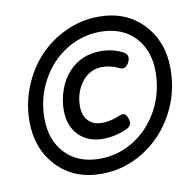

<svg xmlns="http://www.w3.org/2000/svg" viewBox="-71 -661 745 743"><g transform="rotate(-10 301.5 -289.5)"><path d="M29.8 -236.3Q29.8 -129.4 95.9 -59.3Q162.1 10.7 270 10.7Q359.4 10.7 436.3 -37.1Q513.2 -85 558.1 -166.7Q603 -248.5 603 -344.2Q603 -450.7 537.1 -520.5Q471.2 -590.3 363.3 -590.3Q296.4 -590.3 234.9 -562.3Q173.3 -534.2 128.4 -486.8Q83.5 -439.5 56.6 -373.8Q29.8 -308.1 29.8 -236.3ZM222.7 -404.8Q195.8 -376.5 181.9 -336.4Q168 -296.4 168 -256.8Q168 -194.8 204.1 -158.2Q240.2 -121.6 298.8 -121.6Q345.2 -121.6 390.1 -141.1Q405.8 -147.5 410.2 -157Q414.6 -166.5 409.7 -181.6Q404.8 -196.8 397 -200.7Q389.2 -204.6 376 -198.7Q338.9 -183.1 305.2 -183.1Q272.5 -183.1 252.4 -203.4Q232.4 -223.6 232.4 -261.2Q232.4 -317.9 265.6 -358.9Q296.4 -396 342.8 -396Q377 -396 408.2 -380.4Q431.6 -368.7 445.8 -396.5Q459.5 -424.3 433.1 -438Q394 -457.5 348.6 -457.5Q271.5 -457.5 222.7 -404.8ZM543.9 -342.8Q543.9 -261.7 507.1 -193.6Q470.2 -125.5 408.2 -86.7Q346.2 -47.9 273.9 -47.9Q188.5 -47.9 138.7 -100.1Q88.9 -152.3 88.9 -237.8Q88.9 -318.8 126 -386.7Q163.1 -454.6 225.3 -493.2Q287.6 -531.7 359.4 -531.7Q444.3 -531.7 494.1 -479.7Q543.9 -427.7 543.9 -342.8Z"/></g></svg>

Font: Courier Prime Sans
Style: Regular
Weight: 300
Italic angle: -10°
Designer: Alan Dague-Greene
Foundry: Quote-Unquote Apps
Version: Version 3.23